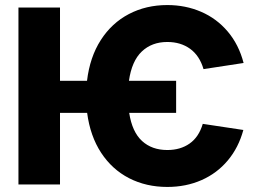

<svg xmlns="http://www.w3.org/2000/svg" viewBox="-20 -737 1034 767"><path d="M683.6 -286.1H496.1Q507.8 -210 547.4 -173.8Q586.9 -137.7 648.4 -137.7Q700.7 -137.7 737.5 -163.6Q774.4 -189.5 790 -242.2L952.1 -217.8Q933.1 -147.5 890.1 -96.2Q847.2 -44.9 785.2 -17.6Q723.1 9.8 648.4 9.8Q564 9.8 495.8 -25.1Q427.7 -60.1 384 -126.7Q340.3 -193.4 328.1 -286.1H219.7V0H53.7V-707H219.7V-414.1H327.6Q338.9 -508.8 382.6 -576.9Q426.3 -645 494.9 -680.9Q563.5 -716.8 648.4 -716.8Q721.2 -716.8 783.4 -689.9Q845.7 -663.1 889.9 -610.8Q934.1 -558.6 953.1 -485.4L793 -460.9Q777.3 -514.6 739.5 -542Q701.7 -569.3 648.4 -569.3Q586.4 -569.3 546.4 -531.2Q506.3 -493.2 495.1 -414.1H683.6Z"/></svg>

Font: Pretendard JP ExtraBold
Style: Regular
Weight: 800
Designer: Base glyphs from Inter by Rasmus Andersson; Hangeul glyphs from Noto Sans CJK(Source Han Sans) by Jang Soo-young and Kan
Foundry: Kil Hyung-jin
Version: Version 1.309